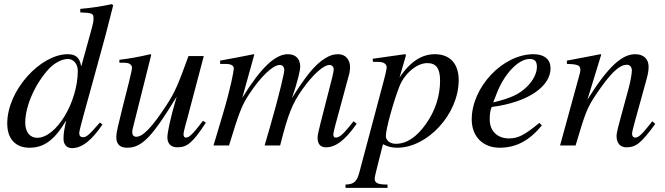

<svg xmlns="http://www.w3.org/2000/svg" viewBox="-20 -703 3213 928"><path d="M521 -683C468 -672 432 -666 368 -660V-643C423 -641 432 -638 432 -617C432 -603 433 -599 418 -546L373 -383H372C366 -422 349 -441 307 -441C177 -441 15 -268 15 -106C15 -30 57 11 122 11C190 11 241 -22 300 -121C289 -71 287 -55 287 -32C287 -5 302 13 328 13C378 13 426 -28 475 -101L463 -111C409 -49 398 -40 381 -40C368 -40 363 -48 363 -60C363 -76 397 -192 428 -306L488 -525C502 -577 511 -616 527 -677ZM356 -361C356 -209 252 -37 160 -37C125 -37 102 -64 102 -110C102 -193 152 -302 218 -372C246 -401 281 -418 309 -418C332 -418 356 -397 356 -361Z M961 -119C910 -52 894 -38 878 -38C871 -38 867 -44 867 -55C867 -67 881 -114 886 -133L965 -432H891C842 -298 828 -260 781 -189C719 -95 673 -42 639 -42C624 -42 619 -52 619 -67C619 -71 621 -80 622 -83L711 -438L707 -441C650 -428 614 -421 557 -414V-400C595 -400 598 -399 607 -394C613 -391 618 -383 618 -376C618 -368 612 -342 604 -309L569 -170C551 -97 542 -61 542 -42C542 -5 560 11 595 11C666 11 716 -42 834 -236C802 -128 789 -61 789 -39C789 -8 807 9 837 9C884 9 910 -11 975 -110Z M1704 -105 1689 -117 1668 -91C1638 -54 1620 -38 1603 -38C1595 -38 1591 -43 1591 -54C1591 -58 1595 -76 1601 -99L1669 -350C1670 -355 1672 -371 1672 -378C1672 -414 1651 -441 1614 -441C1594 -441 1575 -436 1551 -421C1502 -390 1461 -340 1391 -229C1418 -306 1431 -362 1431 -381C1431 -417 1411 -441 1371 -441C1310 -441 1240 -375 1151 -230L1209 -439L1206 -441C1151 -430 1126 -425 1044 -410V-394H1069C1096 -394 1110 -387 1110 -372C1110 -360 1095 -277 1055 -144L1012 0H1087C1135 -158 1149 -194 1183 -246C1239 -331 1298 -389 1332 -389C1345 -389 1354 -380 1354 -364C1354 -351 1330 -245 1286 -93L1259 0H1334C1373 -154 1393 -203 1442 -272C1492 -342 1543 -389 1573 -389C1584 -389 1593 -380 1593 -368C1593 -363 1591 -350 1586 -330L1528 -103C1518 -64 1515 -47 1515 -37C1515 -7 1529 9 1555 9C1602 9 1646 -24 1699 -98Z M1940 -428C1941 -432 1942 -437 1942 -437C1942 -439 1940 -441 1937 -441L1781 -419L1783 -404H1805C1821 -404 1849 -401 1849 -377C1849 -372 1844 -346 1833 -306L1718 126C1706 173 1693 188 1650 189V205H1853V189C1806 189 1791 182 1791 160C1791 146 1814 64 1831 -6C1856 7 1877 11 1900 11C2046 11 2197 -151 2197 -316C2197 -394 2156 -441 2082 -441C2022 -441 1965 -409 1911 -328ZM2107 -313C2107 -243 2086 -170 2038 -103C1994 -41 1946 -8 1893 -8C1865 -8 1845 -24 1845 -46C1845 -80 1881 -209 1910 -284C1933 -344 1992 -398 2045 -398C2090 -398 2107 -370 2107 -313Z M2587 -109C2515 -50 2484 -34 2440 -34C2384 -34 2347 -70 2347 -125C2347 -140 2347 -166 2357 -186C2536 -209 2641 -287 2641 -373C2641 -415 2612 -441 2559 -441C2409 -441 2260 -281 2260 -126C2260 -43 2314 11 2395 11C2478 11 2542 -27 2599 -97ZM2381 -252C2415 -341 2483 -418 2540 -418C2568 -418 2575 -403 2575 -379C2575 -348 2556 -312 2525 -282C2488 -247 2450 -229 2364 -208Z M3133 -117C3126 -108 3119 -99 3112 -91C3083 -54 3065 -38 3051 -38C3039 -38 3035 -47 3035 -56C3035 -64 3039 -81 3049 -117L3105 -320C3111 -341 3115 -362 3115 -380C3115 -416 3093 -441 3050 -441C2986 -441 2919 -381 2819 -221L2886 -439L2882 -441C2829 -430 2801 -426 2720 -410V-394C2771 -393 2785 -387 2785 -367C2785 -361 2784 -355 2783 -350L2687 0H2762C2809 -158 2817 -181 2862 -248C2925 -341 2970 -390 3010 -390C3025 -390 3034 -379 3034 -361C3034 -349 3028 -313 3020 -282L2976 -120C2962 -68 2960 -55 2960 -45C2960 -7 2982 9 3007 9C3054 9 3079 -11 3147 -104Z"/></svg>

Font: XITS
Style: Italic
Weight: 400
Italic angle: -16.33°
Designer: MicroPress Inc., with final additions and corrections provided by Coen Hoffman, Elsevier (retired)
Version: Version 1.107